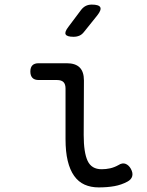

<svg xmlns="http://www.w3.org/2000/svg" viewBox="-20 -805 640 835"><path d="M344 -218Q344 -142 361 -105.5Q378 -69 422 -69Q441 -69 459 -73Q477 -77 495 -87Q512 -98 526 -92.5Q540 -87 549 -71Q559 -53 555 -38.5Q551 -24 534 -15Q508 -1 477.5 4.5Q447 10 409 10Q375 10 348 -2Q321 -14 302.5 -40Q284 -66 274.5 -105.5Q265 -145 265 -200V-420Q265 -439 256 -448Q247 -457 228 -457H148Q130 -457 121 -466.5Q112 -476 112 -494Q112 -512 121 -521Q130 -530 148 -530H270Q308 -530 326.5 -511.5Q345 -493 345 -455ZM346 -667Q337 -655 325.5 -650Q314 -645 300 -645Q271 -645 265.5 -655.5Q260 -666 278 -689L332 -761Q341 -773 352.5 -779Q364 -785 379 -785Q410 -785 416 -773.5Q422 -762 403 -738Z"/></svg>

Font: Maple Mono NL Light
Style: Regular
Weight: 300
Monospace: yes
Designer: subframe7536
Version: Version 7.000